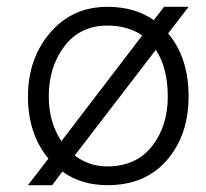

<svg xmlns="http://www.w3.org/2000/svg" viewBox="-20 -534 603 563"><path d="M533 -251Q533 -138 469.5 -64.5Q406 9 295 9Q218 9 163 -31L133 9H62L122 -69Q62 -141 62 -251Q62 -362 127 -438Q192 -514 295 -514Q375 -514 431 -475L461 -514H533L473 -436Q533 -365 533 -251ZM123 -251Q123 -176 160 -120L397 -430Q355 -459 295 -459Q215 -459 169 -398.5Q123 -338 123 -251ZM295 -46Q379 -46 425.5 -105Q472 -164 472 -251Q472 -334 437 -388L199 -78Q242 -46 295 -46Z"/></svg>

Font: Hind Guntur Light
Style: Regular
Weight: 300
Designer: Manushi Parikh, Hitesh Malaviya
Foundry: Indian Type Foundry
Version: Version 1.002;PS 1.0;hotconv 1.0.86;makeotf.lib2.5.63406; tt